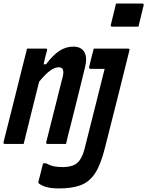

<svg xmlns="http://www.w3.org/2000/svg" viewBox="-79 -809 828 1079"><path d="M573 -789H720Q731 -789 728 -778L699 -659H552Q541 -659 544 -670ZM54 0H-52Q-61 0 -59 -11Q-32 -118 -5 -224.5Q22 -331 48 -437Q56 -467 62 -492Q68 -517 73 -536H179Q188 -536 185 -525Q180 -506 175 -486.5Q170 -467 166 -448H180Q218 -499 254.5 -523Q291 -547 333 -547Q377 -547 395 -516.5Q413 -486 398 -427Q374 -330 355 -252.5Q336 -175 317 -101Q310 -76 304 -51Q298 -26 292 0H187Q179 0 181 -11Q204 -100 226.5 -191.5Q249 -283 274 -380Q286 -431 251 -431Q230 -431 204 -413Q178 -395 141 -350Q119 -262 97 -174.5Q75 -87 54 0ZM640 -536Q652 -536 648 -525Q617 -398 582.5 -262Q548 -126 511 21Q488 114 456 163.5Q424 213 375 231.5Q326 250 252 250Q204 250 175 240Q146 230 138 220Q135 217 137 212Q144 184 150 160.5Q156 137 163 109H180Q202 121 223.5 125.5Q245 130 276 130Q300 130 321.5 124Q343 118 357 105Q381 83 395 32Q429 -104 456.5 -212Q484 -320 509 -422H431Q420 -422 422 -433Q428 -459 434.5 -484.5Q441 -510 448 -536Z"/></svg>

Font: Recursive Mn Lnr St SmB
Style: Italic
Weight: 600
Italic angle: -15°
Monospace: yes
Version: Version 1.079;hotconv 1.0.112;makeotfexe 2.5.65598; ttfautoh